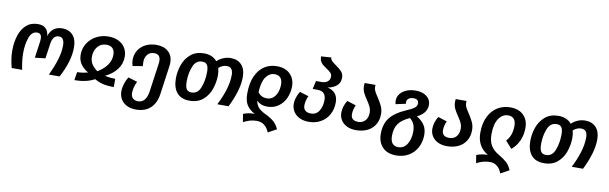

<svg xmlns="http://www.w3.org/2000/svg" viewBox="-56 -1356 6921 2183"><g transform="rotate(10 3405.0 -264.5)"><path d="M44 -195Q44 -291 69 -370Q94 -449 147 -496.5Q200 -544 282 -544Q396 -544 407 -428Q444 -544 563 -544Q638 -544 683.5 -495.5Q729 -447 729 -351Q729 -267 700 -175.5Q671 -84 625 0H502Q549 -101 576 -188Q603 -275 603 -353Q603 -447 539 -447Q470 -447 456 -348L431 -175L311 -161L338 -352Q340 -364 340 -384Q340 -416 327.5 -431.5Q315 -447 288 -447Q226 -447 198.5 -369Q171 -291 171 -191Q171 -105 193 0H72Q44 -108 44 -195Z M1316 -350Q1316 -267 1267 -202.5Q1218 -138 1133 -97Q1161 -90 1194.5 -86.5Q1228 -83 1253 -83V12Q1177 12 1124.5 -1Q1072 -14 1030 -40Q934 12 798 12L813 -83Q842 -83 875 -88Q908 -93 936 -101Q884 -130 851 -176Q818 -222 818 -287Q818 -360 855.5 -418.5Q893 -477 956.5 -510.5Q1020 -544 1095 -544Q1163 -544 1213 -519Q1263 -494 1289.5 -449.5Q1316 -405 1316 -350ZM1038 -133Q1185 -222 1185 -348Q1185 -396 1160.5 -422Q1136 -448 1089 -448Q1024 -448 986 -400.5Q948 -353 948 -285Q948 -235 972 -198.5Q996 -162 1038 -133Z M1838 -372Q1838 -355 1835 -335L1788 0Q1773 104 1711 162Q1649 220 1543 220Q1481 220 1436.5 196.5Q1392 173 1369 133.5Q1346 94 1346 45Q1346 1 1360 -43Q1374 -87 1398 -125L1504 -93Q1488 -62 1478.5 -27Q1469 8 1469 40Q1469 79 1490 101Q1511 123 1553 123Q1599 123 1626.5 88Q1654 53 1663 -7L1710 -340Q1712 -360 1712 -369Q1712 -448 1640 -448Q1590 -448 1562 -414Q1534 -380 1534 -328Q1534 -310 1537 -280L1422 -261Q1410 -294 1410 -331Q1410 -394 1441.5 -443Q1473 -492 1527.5 -518.5Q1582 -545 1649 -545Q1737 -545 1787.5 -498Q1838 -451 1838 -372Z M2678 -356Q2678 -272 2649.5 -180.5Q2621 -89 2576 0H2446Q2493 -91 2521.5 -182.5Q2550 -274 2550 -354Q2550 -403 2531.5 -425Q2513 -447 2477 -447Q2429 -447 2385 -409Q2396 -368 2396 -322Q2395 -244 2369 -167Q2343 -90 2282.5 -37.5Q2222 15 2127 15Q2030 15 1980.5 -43.5Q1931 -102 1931 -208Q1931 -287 1957.5 -363.5Q1984 -440 2044 -492Q2104 -544 2199 -544Q2296 -544 2349 -480Q2420 -544 2508 -544Q2586 -544 2632 -495Q2678 -446 2678 -356ZM2194 -448Q2121 -448 2089.5 -369.5Q2058 -291 2058 -194Q2058 -135 2075 -108Q2092 -81 2133 -81Q2206 -81 2237 -162.5Q2268 -244 2268 -341Q2268 -397 2251 -422.5Q2234 -448 2194 -448Z M3007 -72Q2970 -72 2941 -83Q2912 -94 2887 -118Q2895 -71 2920.5 -42Q2946 -13 2997 12Q3063 43 3101 75Q3139 107 3164 162L3066 216Q3047 167 3011 137.5Q2975 108 2921 108Q2844 108 2768 150L2753 57Q2811 33 2883 33Q2822 1 2791 -47Q2760 -95 2760 -179Q2760 -301 2797.5 -383Q2835 -465 2898 -504.5Q2961 -544 3039 -544Q3138 -544 3193 -489Q3248 -434 3248 -346Q3248 -276 3220 -213Q3192 -150 3137.5 -111Q3083 -72 3007 -72ZM2990 -164Q3031 -164 3061 -190Q3091 -216 3106 -257.5Q3121 -299 3121 -346Q3121 -398 3097.5 -424Q3074 -450 3031 -450Q2970 -450 2930 -394Q2890 -338 2884 -218Q2903 -190 2929 -177Q2955 -164 2990 -164Z M3769 -254Q3769 -175 3735 -113.5Q3701 -52 3640.5 -18Q3580 16 3503 16Q3441 16 3395.5 -6.5Q3350 -29 3325.5 -68.5Q3301 -108 3301 -156Q3301 -226 3347 -302L3450 -270Q3423 -211 3423 -159Q3423 -122 3446 -101.5Q3469 -81 3512 -81Q3573 -81 3605.5 -133Q3638 -185 3638 -258Q3638 -360 3541 -360H3484L3505 -455H3568Q3612 -455 3638.5 -476Q3665 -497 3665 -533Q3665 -560 3648.5 -577Q3632 -594 3599 -616Q3571 -634 3553.5 -648.5Q3536 -663 3524.5 -686Q3513 -709 3513 -741L3630 -749Q3631 -727 3647.5 -710.5Q3664 -694 3697 -671Q3742 -640 3766.5 -612.5Q3791 -585 3791 -542Q3791 -486 3752.5 -451.5Q3714 -417 3647 -405Q3702 -395 3735.5 -357.5Q3769 -320 3769 -254Z M4228 -394Q4262 -343 4280.5 -302.5Q4299 -262 4299 -210Q4299 -144 4268.5 -92.5Q4238 -41 4181.5 -12.5Q4125 16 4048 16Q3987 16 3942.5 -6Q3898 -28 3874.5 -66Q3851 -104 3851 -151Q3851 -223 3895 -294L3998 -261Q3987 -238 3980 -210Q3973 -182 3973 -156Q3973 -81 4058 -81Q4108 -81 4138.5 -115Q4169 -149 4169 -205Q4169 -243 4154.5 -273.5Q4140 -304 4112 -345Q4083 -387 4067.5 -420.5Q4052 -454 4052 -496Q4052 -516 4055 -529H4179Q4178 -523 4178 -508Q4178 -481 4190 -457Q4202 -433 4228 -394Z M4824 -66Q4824 14 4790 79.5Q4756 145 4693 182.5Q4630 220 4548 220Q4447 220 4391 162.5Q4335 105 4335 8Q4335 -108 4392.5 -180Q4450 -252 4565 -301Q4638 -332 4665 -353.5Q4692 -375 4692 -407Q4692 -430 4676.5 -442.5Q4661 -455 4633 -455Q4596 -455 4575.5 -438.5Q4555 -422 4555 -398Q4555 -390 4557 -378L4442 -353Q4436 -371 4436 -394Q4436 -436 4462 -470.5Q4488 -505 4535 -525Q4582 -545 4642 -545Q4721 -545 4769 -507.5Q4817 -470 4817 -411Q4817 -361 4789 -324Q4761 -287 4704 -258Q4762 -226 4793 -179Q4824 -132 4824 -66ZM4694 -80Q4694 -131 4678.5 -165.5Q4663 -200 4631 -226Q4543 -188 4503.5 -134Q4464 -80 4464 8Q4464 65 4487 94Q4510 123 4554 123Q4623 123 4658.5 62.5Q4694 2 4694 -80Z M5279 -394Q5313 -343 5331.5 -302.5Q5350 -262 5350 -210Q5350 -144 5319.5 -92.5Q5289 -41 5232.5 -12.5Q5176 16 5099 16Q5038 16 4993.5 -6Q4949 -28 4925.5 -66Q4902 -104 4902 -151Q4902 -223 4946 -294L5049 -261Q5038 -238 5031 -210Q5024 -182 5024 -156Q5024 -81 5109 -81Q5159 -81 5189.5 -115Q5220 -149 5220 -205Q5220 -243 5205.5 -273.5Q5191 -304 5163 -345Q5134 -387 5118.5 -420.5Q5103 -454 5103 -496Q5103 -516 5106 -529H5230Q5229 -523 5229 -508Q5229 -481 5241 -457Q5253 -433 5279 -394Z M5613 108Q5537 108 5460 149L5445 57Q5503 33 5575 33Q5447 -43 5447 -200Q5447 -312 5486 -389.5Q5525 -467 5590 -505.5Q5655 -544 5734 -544Q5833 -544 5888 -489Q5943 -434 5943 -344Q5943 -259 5911 -191Q5879 -123 5826 -81L5752 -164Q5816 -232 5816 -344Q5816 -397 5793 -423.5Q5770 -450 5727 -450Q5660 -450 5617.5 -387Q5575 -324 5575 -205Q5575 -126 5605.5 -75.5Q5636 -25 5698 10Q5759 46 5792.5 76.5Q5826 107 5849 162L5751 216Q5710 108 5613 108Z M6770 -356Q6770 -272 6741.5 -180.5Q6713 -89 6668 0H6538Q6585 -91 6613.5 -182.5Q6642 -274 6642 -354Q6642 -403 6623.5 -425Q6605 -447 6569 -447Q6521 -447 6477 -409Q6488 -368 6488 -322Q6487 -244 6461 -167Q6435 -90 6374.5 -37.5Q6314 15 6219 15Q6122 15 6072.5 -43.5Q6023 -102 6023 -208Q6023 -287 6049.5 -363.5Q6076 -440 6136 -492Q6196 -544 6291 -544Q6388 -544 6441 -480Q6512 -544 6600 -544Q6678 -544 6724 -495Q6770 -446 6770 -356ZM6286 -448Q6213 -448 6181.5 -369.5Q6150 -291 6150 -194Q6150 -135 6167 -108Q6184 -81 6225 -81Q6298 -81 6329 -162.5Q6360 -244 6360 -341Q6360 -397 6343 -422.5Q6326 -448 6286 -448Z"/></g></svg>

Font: FiraGO Medium
Style: Italic
Weight: 500
Italic angle: -8°
Designer: bBox Type GmbH
Foundry: bBox Type GmbH
Version: Version 1.001